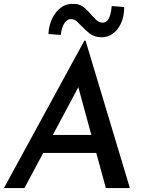

<svg xmlns="http://www.w3.org/2000/svg" viewBox="-21 -963 741 983"><path d="M104 0H-1L411 -755H417L644 0H521L361 -586L444 -636ZM227 -272H486L510 -180H184ZM496 -772Q459 -774 436.5 -792.5Q414 -811 396 -830Q384 -843 372.5 -853.5Q361 -864 344 -865Q330 -866 318.5 -855.5Q307 -845 300 -827Q293 -809 290 -784L227 -789Q229 -833 246.5 -869Q264 -905 293 -925.5Q322 -946 360 -943Q390 -942 410 -924.5Q430 -907 446 -888Q460 -872 473 -860Q486 -848 502 -847Q518 -846 528 -857Q538 -868 543.5 -887.5Q549 -907 551 -932L615 -927Q615 -879 598.5 -843.5Q582 -808 555 -789.5Q528 -771 496 -772Z"/></svg>

Font: Josefin Sans Thin Medium
Style: Italic
Weight: 500
Italic angle: -7°
Version: Version 2.000